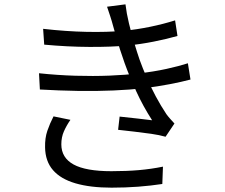

<svg xmlns="http://www.w3.org/2000/svg" viewBox="-20 -818 1040 886"><path d="M179 -685Q284 -673 379.5 -671Q475 -669 552 -676Q613 -682 673.5 -694.5Q734 -707 788 -724L799 -652Q750 -638 689.5 -626Q629 -614 569 -608Q493 -601 392.5 -601.5Q292 -602 184 -612ZM160 -480Q245 -471 328 -468.5Q411 -466 485 -469Q559 -472 617 -479Q689 -487 748 -500Q807 -513 847 -526L859 -451Q818 -440 763 -429.5Q708 -419 645 -411Q583 -404 504 -400.5Q425 -397 337.5 -398.5Q250 -400 164 -405ZM502 -698Q496 -721 488.5 -743.5Q481 -766 474 -787L559 -798Q564 -756 575 -710.5Q586 -665 599 -621.5Q612 -578 624 -543Q638 -504 657 -460Q676 -416 699 -373Q722 -330 748 -291Q756 -280 765.5 -269.5Q775 -259 785 -248L744 -187Q716 -195 678 -200.5Q640 -206 600 -210.5Q560 -215 525 -219L532 -280Q572 -276 615 -271Q658 -266 682 -263Q640 -328 608.5 -397Q577 -466 555 -527Q543 -561 533.5 -590.5Q524 -620 516.5 -647Q509 -674 502 -698ZM305 -265Q287 -239 275 -212Q263 -185 263 -152Q263 -90 319.5 -59Q376 -28 494 -28Q564 -28 621 -33Q678 -38 732 -49L729 31Q677 39 618 43.5Q559 48 495 48Q397 48 328.5 28Q260 8 224.5 -33Q189 -74 188 -138Q187 -181 198.5 -214.5Q210 -248 227 -281Z"/></svg>

Font: Farlight84_Sys_V01
Style: Regular
Weight: 400
Designer: Ryoko NISHIZUKA  (kana, bopomofo & ideographs); Paul D. Hunt (Latin, Greek & Cyrillic); Sandoll Communications , Soo-you
Foundry: Adobe
Version: Version 2.004;October 29, 2024;FontCreator 14.0.0.2814 64-bi